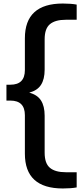

<svg xmlns="http://www.w3.org/2000/svg" viewBox="-20 -838 454 1088"><path d="M336 230Q121 230 121 33V-185Q121 -268 39 -268H16.5V-358H39Q121 -358 121 -441V-621Q121 -818 336 -818Q358.5 -818 378.5 -816.5Q398.5 -815 414.5 -812V-726H352.5Q293 -726 263 -701Q233 -676 233 -615.5V-443.5Q233 -389 212.2 -357Q191.5 -325 145.5 -313Q191.5 -301 212.2 -268.8Q233 -236.5 233 -182.5V27.5Q233 88 263 113Q293 138 352.5 138H414.5V224Q398.5 227 378.5 228.5Q358.5 230 336 230Z"/></svg>

Font: Encode Sans Exp Md
Style: Regular
Weight: 500
Width: 7
Designer: Multiple Designers
Foundry: Impallari Type
Version: Version 3.002; ttfautohint (v1.8.3) -l 8 -r 50 -G 200 -x 14 